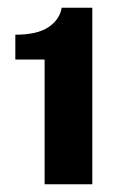

<svg xmlns="http://www.w3.org/2000/svg" viewBox="-20 -847 312 495"><path d="M95 -372V-693.5H19.5V-757.5Q76 -757.5 105 -777Q134 -796.5 139 -827H218V-372Z"/></svg>

Font: Public Sans Black
Style: Regular
Weight: 900
Designer: The Public Sans Project Authors: Dan O. Williams and USWDS (Libre Franklin designed by Pablo Impallari and Rodrigo Fuenz
Version: Version 1.007